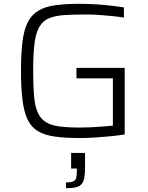

<svg xmlns="http://www.w3.org/2000/svg" viewBox="-20 -716 777 1007"><path d="M401 8Q323 8 268.5 0.5Q214 -7 179 -28Q144 -49 125 -88.5Q106 -128 98 -190.5Q90 -253 90 -344Q90 -436 98 -498.5Q106 -561 126 -600Q146 -639 181 -660Q216 -681 270 -688.5Q324 -696 400 -696Q437 -696 479 -693.5Q521 -691 560.5 -686.5Q600 -682 630 -677V-624Q597 -629 561 -632.5Q525 -636 493.5 -638Q462 -640 440 -640Q369 -640 319.5 -637Q270 -634 237.5 -620.5Q205 -607 186.5 -575.5Q168 -544 161 -488.5Q154 -433 154 -344Q154 -266 158.5 -213Q163 -160 177.5 -127Q192 -94 219 -76.5Q246 -59 290.5 -53Q335 -47 402 -47Q426 -47 457.5 -48.5Q489 -50 520 -52.5Q551 -55 572 -57V-305H381V-360H634V-11Q598 -5 556.5 -1Q515 3 474.5 5.5Q434 8 401 8ZM326 271V241Q351 241 363 236Q375 231 379 219Q383 207 383 185V168H353V86H426V164Q426 196 422 217Q418 238 407.5 250Q397 262 377.5 266.5Q358 271 326 271Z"/></svg>

Font: Saira SemiExpanded Light
Style: Regular
Weight: 300
Width: 6
Designer: Hector Gatti with collaboration of the Omnibus-Type team
Foundry: Omnibus-Type
Version: Version 1.101